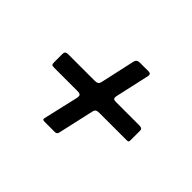

<svg xmlns="http://www.w3.org/2000/svg" viewBox="-96 -751 721 721"><g transform="rotate(45 265.0 -390.0)"><path d="M334.5 -427H456.5Q465 -427 469.2 -424.5Q473.5 -422 473.5 -413V-366.5Q473.5 -360 472.2 -357Q471 -354 464.5 -354H320.5Q308.5 -354 303.2 -351.2Q298 -348.5 295.5 -337L263.5 -194.5Q261 -185 251 -185H199Q191.5 -185 188.2 -186.5Q185 -188 186.5 -195L218.5 -333.5Q221 -346 217.2 -350Q213.5 -354 200.5 -354H78Q68.5 -354 66 -356.8Q63.5 -359.5 63.5 -368.5V-413.5Q63.5 -427 78.5 -427H219.5Q229.5 -427 235 -430.2Q240.5 -433.5 242.5 -444L272.5 -580Q275.5 -595 291.5 -595H338.5Q352.5 -595 349.5 -580.5L319.5 -446Q317 -434.5 320 -430.8Q323 -427 334.5 -427Z"/></g></svg>

Font: Besley* Narrow Semi
Style: Italic
Weight: 600
Width: 4
Italic angle: -13°
Designer: Owen Earl
Foundry: indestructible type*
Version: Version 3.000; ttfautohint (v1.8.3)